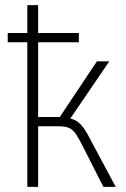

<svg xmlns="http://www.w3.org/2000/svg" viewBox="-20 -725 487 745"><path d="M86 0V-561H10V-597H86V-705H128V-597H286V-561H128V-271H212L356 -487H404L248 -258L235 -269Q262 -265 277.5 -255Q293 -245 306.5 -225.5Q320 -206 339 -168L429 0H381L301 -158Q287 -185 276.5 -202Q266 -219 251 -227Q236 -235 208 -235H128V0Z"/></svg>

Font: Nunito Sans 10pt Condensed ExtraLight
Style: Regular
Weight: 250
Width: 3
Designer: Vernon Adams
Foundry: Vernon Adams
Version: Version 3.101;gftools[0.9.27]